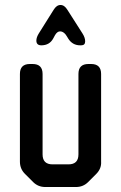

<svg xmlns="http://www.w3.org/2000/svg" viewBox="-20 -742 486 771"><path d="M113 -11Q133 9 162 9H285Q314 9 334 -11L366 -43Q388 -65 386 -93V-445Q386 -485 346 -485H335Q295 -485 295 -445V-122Q295 -82 255 -82H191Q151 -82 151 -122V-445Q151 -485 111 -485H100Q60 -485 60 -445V-93Q60 -64 80 -44ZM126 -579Q126 -560 146 -560Q179 -560 194 -588L201 -601Q210 -616 221 -616Q238 -616 251 -592L254 -587Q271 -560 302 -560H306Q322 -560 322 -576Q322 -591 311 -608L251 -702Q239 -722 223 -722Q207 -722 195 -702L136 -608Q126 -592 126 -579Z"/></svg>

Font: WDXL Lubrifont TC
Style: Regular
Weight: 400
Designer: [WDXL Lubrifont] Copyright 2020-2022 (c) NightFurySL2001, Skr-ZERO; [ZCOOL QingKe HuangYou] Copyright 2018-2022 (c) The 
Version: Version 2.001;hotconv 1.1.1;makeotfexe 2.6.0